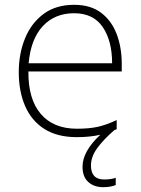

<svg xmlns="http://www.w3.org/2000/svg" viewBox="-20 -560 585 798"><path d="M358 128Q358 186 413 186Q428 186 440.5 184Q453 182 461 179V209Q452 213 438.5 215.5Q425 218 409 218Q371 218 347 196.5Q323 175 323 133Q323 69 397 0Q354 10 299 10Q218 10 164.5 -24Q111 -58 84.5 -119Q58 -180 58 -260Q58 -337 84 -400.5Q110 -464 161 -502Q212 -540 288 -540Q356 -540 399.5 -507.5Q443 -475 464.5 -419.5Q486 -364 486 -294V-263H98Q97 -148 149.5 -86.5Q202 -25 300 -25Q349 -25 384.5 -32.5Q420 -40 465 -61V-23Q460 -21 455 -19Q409 21 383.5 56.5Q358 92 358 128ZM288 -505Q208 -505 158 -451.5Q108 -398 99 -297H446Q446 -390 407 -447.5Q368 -505 288 -505Z"/></svg>

Font: Noto Sans Bengali ExtraLight
Style: Regular
Weight: 200
Designer: Jelle Bosma - Monotype Design Team
Foundry: Monotype Imaging Inc.
Version: Version 2.003; ttfautohint (v1.8.4.7-5d5b)